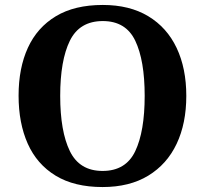

<svg xmlns="http://www.w3.org/2000/svg" viewBox="-20 -745 827 775"><path d="M394 10Q280 10 204.5 -36Q129 -82 92 -165Q55 -248 55 -359Q55 -470 92.5 -552Q130 -634 205.5 -679.5Q281 -725 395 -725Q503 -725 578.5 -679.5Q654 -634 693 -551.5Q732 -469 732 -358Q732 -247 693 -164.5Q654 -82 578.5 -36Q503 10 394 10ZM394 -55Q488 -55 526 -135Q564 -215 564 -358Q564 -501 526 -580.5Q488 -660 395 -660Q301 -660 262 -580.5Q223 -501 223 -358Q223 -215 262 -135Q301 -55 394 -55Z"/></svg>

Font: Noto Serif Ethiopic
Style: Bold
Weight: 700
Designer: Monotype Design Team
Foundry: Monotype Imaging Inc.
Version: Version 2.102; ttfautohint (v1.8.4.7-5d5b)